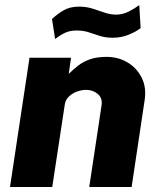

<svg xmlns="http://www.w3.org/2000/svg" viewBox="-20 -748 636 768"><path d="M20 0 98 -517H264L255 -452.5Q273 -470.5 292.8 -485.8Q312.5 -501 339.8 -510.8Q367 -520.5 407 -520.5Q452.5 -520.5 489.8 -498.5Q527 -476.5 546.8 -437.2Q566.5 -398 558.5 -347L506.5 0H337L386 -325Q391 -355 371.5 -371.8Q352 -388.5 325 -388.5Q306.5 -388.5 287.5 -381.5Q268.5 -374.5 255 -361.2Q241.5 -348 239 -329L189 0ZM200.5 -592 188 -672Q210 -692.5 235 -707Q260 -721.5 296.5 -721.5Q325 -721.5 350.2 -713.5Q375.5 -705.5 398.5 -697.5Q421.5 -689.5 444 -689.5Q471 -689.5 495.2 -702Q519.5 -714.5 537 -727.5L542.5 -635.5Q524 -621 494.2 -609Q464.5 -597 430.5 -597Q402.5 -597 380 -604.2Q357.5 -611.5 335.2 -618.8Q313 -626 287 -626Q262 -626 243.5 -618.2Q225 -610.5 200.5 -592Z"/></svg>

Font: Public Sans Thin ExtraBold
Style: Italic
Weight: 800
Italic angle: -8°
Version: Version 2.001